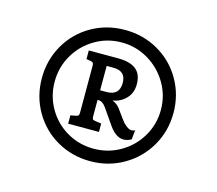

<svg xmlns="http://www.w3.org/2000/svg" viewBox="-69 -853 653 578"><g transform="rotate(15 258.0 -564.5)"><path d="M460 -565Q460 -508 432.5 -461Q405 -414 358 -387Q311 -360 255 -360Q198 -360 151 -387Q104 -414 77 -461Q50 -508 50 -564Q50 -621 77 -668Q104 -715 151 -742Q198 -769 255 -769Q312 -769 359 -742Q406 -715 433 -668Q460 -621 460 -565ZM421 -564Q421 -609 398.5 -647Q376 -685 338 -707.5Q300 -730 255 -730Q210 -730 172 -707.5Q134 -685 112 -647Q90 -609 90 -564Q90 -519 112 -481Q134 -443 172 -421Q210 -399 255 -399Q300 -399 338 -421Q376 -443 398.5 -481Q421 -519 421 -564ZM351 -482Q356 -482 362 -485L359 -456Q347 -449 335 -449Q311 -449 290 -479L256 -528Q245 -544 232 -544H229V-493Q229 -487 230.5 -484.5Q232 -482 238 -481L258 -478V-452H162V-478L178 -481Q184 -482 186 -484.5Q188 -487 188 -493V-640Q188 -646 186 -648.5Q184 -651 178 -652L165 -654V-681H256Q294 -681 312.5 -666Q331 -651 331 -620Q331 -593 314.5 -575.5Q298 -558 273 -554Q290 -548 302 -529Q319 -505 326 -497Q341 -482 351 -482ZM289 -613Q289 -650 250 -650H229V-574H249Q289 -574 289 -613Z"/></g></svg>

Font: Enriqueta SemiBold
Style: Regular
Weight: 600
Designer: Viviana Monsalve, Gustavo Ibarra
Foundry: 72Puntos
Version: Version 2.000